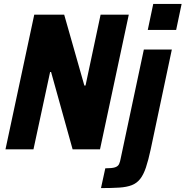

<svg xmlns="http://www.w3.org/2000/svg" viewBox="-20 -763 948 981"><path d="M8 0 155 -688H308L411 -326H417L494 -688H638L491 0H351L241 -395H236L151 0ZM735 -610 763 -743H908L880 -610ZM496 198 518 97Q552 97 567.5 92Q583 87 588.5 75Q594 63 597 45L715 -510H858L750 0Q738 56 725.5 93Q713 130 696 151.5Q679 173 653.5 183Q628 193 589.5 195.5Q551 198 496 198Z"/></svg>

Font: Saira SemiCondensed
Style: Bold Italic
Weight: 700
Width: 4
Italic angle: -12°
Designer: Hector Gatti with collaboration of the Omnibus-Type team
Foundry: Omnibus-Type
Version: Version 1.101